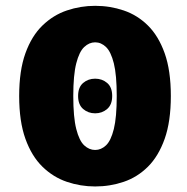

<svg xmlns="http://www.w3.org/2000/svg" viewBox="-20 -646 659 676"><path d="M315 -247Q290.5 -247 272.8 -262.2Q255 -277.5 255 -308Q255 -339 272.8 -354Q290.5 -369 315 -369Q339.5 -369 357.2 -354Q375 -339 375 -308Q375 -277.5 357.2 -262.2Q339.5 -247 315 -247ZM315 10.5Q263.5 10.5 215.5 -5.8Q167.5 -22 129.5 -59Q91.5 -96 69.5 -157.2Q47.5 -218.5 47.5 -308Q47.5 -397.5 69.5 -458.5Q91.5 -519.5 129.5 -556.2Q167.5 -593 215.5 -609.2Q263.5 -625.5 315 -625.5Q367.5 -625.5 415.5 -609.2Q463.5 -593 500.8 -556.2Q538 -519.5 559.8 -458.5Q581.5 -397.5 581.5 -308Q581.5 -218.5 559.8 -157.2Q538 -96 500.8 -59Q463.5 -22 415.5 -5.8Q367.5 10.5 315 10.5ZM315 -118Q336 -118 353.2 -134.2Q370.5 -150.5 380.8 -191.8Q391 -233 391 -308Q391 -382 380.8 -423Q370.5 -464 353.2 -480.5Q336 -497 315 -497Q294 -497 276.5 -480.5Q259 -464 248.5 -423Q238 -382 238 -308Q238 -233 248.5 -191.8Q259 -150.5 276.5 -134.2Q294 -118 315 -118Z"/></svg>

Font: Sono Monospace ExtraBold
Style: Regular
Weight: 800
Version: Version 2.112